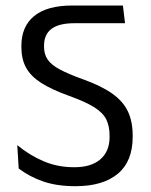

<svg xmlns="http://www.w3.org/2000/svg" viewBox="-20 -652 534 678"><path d="M41 -139.5 46 -57Q84 -28 132.5 -11.2Q181 5.5 246.5 5.5Q343 5.5 395.8 -38.2Q448.5 -82 448.5 -168.5V-174.5Q448.5 -222.5 431.8 -258.2Q415 -294 376.8 -321.2Q338.5 -348.5 274.5 -371.5Q221.5 -390.5 191.2 -406.8Q161 -423 148.2 -441.8Q135.5 -460.5 135.5 -487V-490.5Q135.5 -530.5 162 -550.2Q188.5 -570 242.5 -570H421.5L414 -632.5H235Q146 -632.5 100.8 -595.5Q55.5 -558.5 55.5 -490V-485.5Q55.5 -443.5 72 -413.2Q88.5 -383 125.5 -359.2Q162.5 -335.5 224 -313.5Q281 -293 312 -273.8Q343 -254.5 355 -230.8Q367 -207 367 -172V-169Q367 -117 334 -89Q301 -61 241 -61.5Q183 -61.5 133.5 -82.8Q84 -104 41 -139.5Z"/></svg>

Font: Anek Devanagari Medium
Style: Regular
Weight: 400
Version: Version 1.003